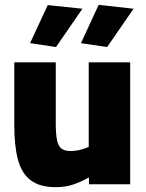

<svg xmlns="http://www.w3.org/2000/svg" viewBox="-20 -760 601 792"><path d="M209 12Q144 12 106.5 -16.5Q69 -45 54 -101.5Q39 -158 39 -242V-503H210V-252Q210 -208 215 -183Q220 -158 233 -147.5Q246 -137 270 -137Q292 -137 312.5 -142.5Q333 -148 346 -154V-503H517V0H347V-28Q312 -9 281 1.5Q250 12 209 12ZM422 -566 314 -582 387 -740 531 -724ZM211 -566 104 -582 177 -739 320 -724Z"/></svg>

Font: Cairo Play Black
Style: Regular
Weight: 900
Version: Version 3.119